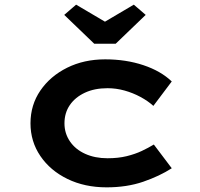

<svg xmlns="http://www.w3.org/2000/svg" viewBox="-20 -795 861 825"><path d="M438 10Q344 10 270 -26Q196 -62 153.5 -124.5Q111 -187 111 -265Q111 -344 153.5 -406Q196 -468 268.5 -504Q341 -540 432 -540Q521 -540 596 -515Q671 -490 718 -445L639 -340Q616 -361 583.5 -378.5Q551 -396 515 -406Q479 -416 442 -416Q386 -416 344.5 -396.5Q303 -377 280 -343.5Q257 -310 257 -265Q257 -222 280.5 -187.5Q304 -153 346 -134Q388 -115 442 -115Q488 -115 524.5 -124Q561 -133 589.5 -146.5Q618 -160 641 -174L718 -72Q665 -38 595 -14Q525 10 438 10ZM385 -607 256 -731 307 -775 446 -693H416L555 -775L606 -731L477 -607Z"/></svg>

Font: Lexend Tera SemiBold
Style: Regular
Weight: 600
Version: Version 1.007